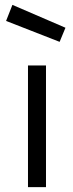

<svg xmlns="http://www.w3.org/2000/svg" viewBox="-20 -769 301 789"><path d="M95 0V-500H169V0ZM31 -749 249 -655 225 -597 5 -683Z"/></svg>

Font: TypoPRO Titillium Text
Style: 400 wt
Weight: 400
Designer: Accademia di Belle Arti di Urbino and others
Foundry: Accademia di Belle Arti di Urbino and others.
Version: Version 25.000